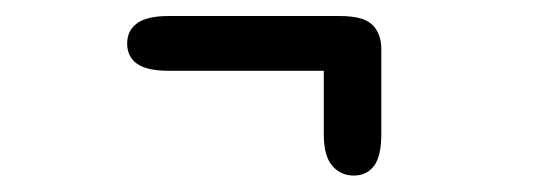

<svg xmlns="http://www.w3.org/2000/svg" viewBox="-20 -343 659 236"><path d="M136.3 -289.5Q136.3 -305.5 148.5 -314.4Q160.7 -323.3 187 -323.3H398Q426.8 -323.3 437.8 -312.4Q448.7 -301.5 448.7 -282.8Q448.7 -269.8 436.6 -262.9Q424.5 -256 398 -256H187Q160.7 -256 148.5 -264.6Q136.3 -273.2 136.3 -289.5ZM414.8 -316.2Q430.8 -316.2 439.8 -304.1Q448.7 -292 448.7 -282.8V-177.8Q448.7 -151.3 439.8 -139.2Q430.8 -127.2 414.8 -127.2Q398.8 -127.2 388.4 -139.2Q378 -151.3 378 -177.8V-268.8Q378 -290.2 388.2 -303.2Q398.5 -316.2 414.8 -316.2Z"/></svg>

Font: Sono ExtraLight
Style: Regular
Weight: 200
Designer: Tyler Finck
Foundry: Tyler Finck
Version: Version 2.112